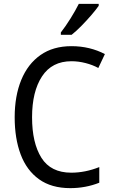

<svg xmlns="http://www.w3.org/2000/svg" viewBox="-20 -964 603 994"><path d="M344 10Q246 10 182 -36Q118 -82 87 -164.5Q56 -247 56 -357Q56 -467 90 -550Q124 -633 189.5 -679Q255 -725 350 -725Q398 -725 441.5 -714.5Q485 -704 523 -684L489 -612Q460 -628 423 -637.5Q386 -647 350 -647Q249 -647 197.5 -568.5Q146 -490 146 -357Q146 -224 194.5 -147Q243 -70 349 -70Q421 -70 494 -99V-18Q423 10 344 10ZM295 -796Q320 -828 345.5 -869Q371 -910 388 -944H491V-934Q478 -915 453.5 -886.5Q429 -858 401.5 -830Q374 -802 351 -784H295Z"/></svg>

Font: Noto Sans Mono SemiCondensed
Style: Regular
Weight: 400
Width: 4
Designer: Monotype Design Team
Foundry: Monotype Imaging Inc.
Version: Version 2.014